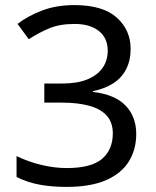

<svg xmlns="http://www.w3.org/2000/svg" viewBox="-20 -815 612 754"><path d="M493 -623Q493 -577 475 -542.5Q457 -508 423.5 -487Q390 -466 345 -457V-454Q431 -444 473 -400.5Q515 -357 515 -289Q515 -228 486 -181Q457 -134 396.5 -107.5Q336 -81 241 -81Q185 -81 137 -89.5Q89 -98 45 -120V-202Q90 -180 142 -167.5Q194 -155 242 -155Q338 -155 380.5 -191Q423 -227 423 -291Q423 -334 399.5 -360.5Q376 -387 331 -399.5Q286 -412 223 -412H154V-487H224Q283 -487 322.5 -503Q362 -519 382.5 -548Q403 -577 403 -616Q403 -666 368 -693.5Q333 -721 273 -721Q215 -721 174 -704Q133 -687 93 -661L49 -721Q87 -751 143.5 -773Q200 -795 272 -795Q384 -795 438.5 -746Q493 -697 493 -623Z"/></svg>

Font: Noto Sans Kannada UI
Style: Regular
Weight: 400
Designer: Jelle Bosma - Monotype Design Team
Foundry: Monotype Imaging Inc.
Version: Version 2.006